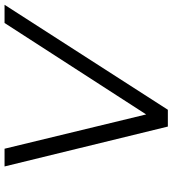

<svg xmlns="http://www.w3.org/2000/svg" viewBox="22 -762 740 823"><g transform="rotate(-90 391.5 -350.0)"><path d="M783 -700 333 0H261L90 -700H166L313 -93L705 -700Z"/></g></svg>

Font: Montserrat Alternates
Style: Italic
Weight: 400
Italic angle: -11.3°
Designer: Julieta Ulanovsky
Foundry: Julieta Ulanovsky
Version: Version 7.200